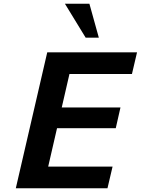

<svg xmlns="http://www.w3.org/2000/svg" viewBox="-20 -1000 748 1020"><path d="M64 0 231 -722H708L681 -607H349L308 -429H620L595 -319H283L236 -115H578L551 0ZM435 -800 325 -980H455L505 -800Z"/></svg>

Font: Perun
Style: Bold Italic
Weight: 700
Italic angle: -12°
Foundry: Copyright (c) Stefan Peev, Context Ltd, 2016
Version: Version 1.027